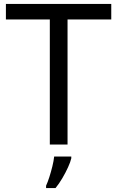

<svg xmlns="http://www.w3.org/2000/svg" viewBox="-20 -734 596 975"><path d="M323 0H233V-635H10V-714H545V-635H323ZM342 70Q338 88 325.5 115.5Q313 143 296.5 171Q280 199 262 221H214V209Q222 192 230.5 165.5Q239 139 246 110.5Q253 82 255 61H342Z"/></svg>

Font: Noto Sans Tifinagh
Style: Regular
Weight: 400
Designer: JamraPatel
Foundry: JamraPatel LLC
Version: Version 2.004; ttfautohint (v1.8.4.7-5d5b)